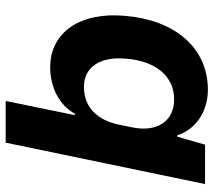

<svg xmlns="http://www.w3.org/2000/svg" viewBox="-58 -528 753 677"><g transform="rotate(90 318.5 -189.5)"><path d="M287 -109C217 -109 178 -165 187 -259C195 -359 247 -427 330 -427C409 -427 447 -365 429 -279L419 -230C403 -157 359 -109 287 -109ZM483 167 629 -536H490L462 -438H457C437 -503 373 -546 297 -546C144 -546 50 -424 36 -255C21 -96 94 10 217 10C288 10 351 -22 381 -77H386L336 167Z"/></g></svg>

Font: Mona Sans
Style: Bold Italic
Weight: 700
Italic angle: -11.7°
Designer: Deni Anggara
Foundry: GitHub
Version: Version 2.000;Glyphs 3.2.3 (3260)